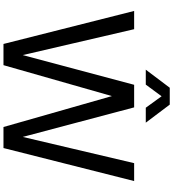

<svg xmlns="http://www.w3.org/2000/svg" viewBox="34 -1031 997 1105"><g transform="rotate(90 532.5 -478.5)"><path d="M233 0H355L533 -624L711 0H832L1022 -752H919L768 -111L598 -752H468L297 -111L148 -752H43ZM381 -819H467L534 -910L600 -819H686L582 -957H485Z"/></g></svg>

Font: Hibana 45 SubMedium
Style: Regular
Weight: 500
Width: 6
Designer: pygmalion
Foundry: ybstudio
Version: Version 2021.007;FEAKit 1.0